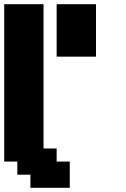

<svg xmlns="http://www.w3.org/2000/svg" viewBox="-20 -895 602 915"><path d="M125 0H312.5V-125H250V-187.5H187.5V-875H0V-125H62.5V-62.5H125ZM250 -625H437.5V-875H250Z"/></svg>

Font: Faithful 32x
Style: Semibold
Weight: 400
Foundry: Faithful Resource Pack
Version: Version 1.0; January 27, 2023